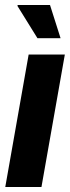

<svg xmlns="http://www.w3.org/2000/svg" viewBox="-20 -744 278 764"><path d="M1 0 94 -527H238L145 0ZM129 -592 49 -721 51 -724H179L221 -592Z"/></svg>

Font: Archivo Condensed ExtraBold
Style: Italic
Weight: 800
Width: 3
Italic angle: -10°
Designer: Hector Gatti
Foundry: Omnibus-Type
Version: Version 2.001